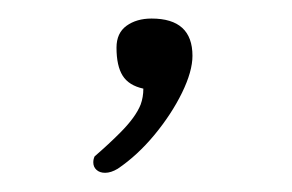

<svg xmlns="http://www.w3.org/2000/svg" viewBox="-20 -98 313 206"><path d="M80.1 76.2Q80.1 81.1 83.5 84.2Q86.9 87.4 92.8 87.4Q99.1 87.4 106.4 83Q127.4 68.8 145.8 46.6Q164.1 24.4 175.3 1.5Q186.5 -21.5 186.5 -38.1Q186.5 -78.1 142.6 -78.1Q126.5 -78.1 115.7 -70.3Q105 -62.5 105 -46.9Q105 -27.3 111.6 -16.8Q118.2 -6.3 133.8 -2.9Q133.8 6.3 130.9 14.2Q125.5 27.8 108.9 44.4Q97.2 56.2 81.5 69.8Q80.1 72.8 80.1 76.2Z"/></svg>

Font: Amatica SC
Style: Regular
Weight: 400
Version: Version 2.000